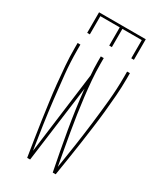

<svg xmlns="http://www.w3.org/2000/svg" viewBox="-233 -1043 965 1132"><g transform="rotate(30 250.0 -477.5)"><path d="M173 0H153Q144 -58 134.5 -116Q125 -174 117 -232Q109 -290 101 -348Q93 -406 87 -464.5Q81 -523 76.5 -581.5Q72 -640 72 -698V-735H91V-698Q91 -617 99 -536Q107 -455 116.5 -374.5Q126 -294 137.5 -214Q149 -134 162 -53L234 -608Q232 -630 231 -653Q230 -676 230 -698V-735H250V-698Q250 -643 254.5 -588Q259 -533 265.5 -478.5Q272 -424 280 -369.5Q288 -315 297.5 -260.5Q307 -206 316.5 -152Q326 -98 336 -44Q349 -125 361 -206.5Q373 -288 383 -370Q393 -452 401 -534Q409 -616 409 -698V-735H428V-698Q428 -640 423.5 -581.5Q419 -523 413 -464.5Q407 -406 399 -348Q391 -290 383 -232Q375 -174 365.5 -116Q356 -58 347 0H327Q301 -130 278.5 -260Q256 -390 242 -522ZM91 -815V-955H409V-815H391V-939H259V-815H241V-939H109V-815Z"/></g></svg>

Font: Iosevka Term Curly Thin
Style: Regular
Weight: 100
Designer: Belleve Invis
Foundry: Belleve Invis
Version: Version 32.3.0